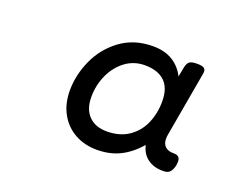

<svg xmlns="http://www.w3.org/2000/svg" viewBox="-70 -707 739 598"><g transform="rotate(20 300.0 -408.5)"><path d="M543.5 -278.3Q543.5 -274.9 542.5 -267.1Q539.1 -251 532 -243.4Q524.9 -235.8 511.7 -235.8H506.8Q478 -235.8 457.8 -250.7Q437.5 -265.6 431.2 -293.5Q401.4 -259.3 367.9 -243.2Q334.5 -227.1 292.5 -227.1Q252 -227.1 219.7 -244.9Q187.5 -262.7 169.2 -295.7Q150.9 -328.6 150.9 -372.6Q150.9 -423.8 173.6 -474.1Q196.3 -524.4 241.2 -557.4Q286.1 -590.3 348.6 -590.3Q386.7 -590.3 413.3 -574Q439.9 -557.6 454.1 -528.8L460.4 -561.5Q463.4 -575.2 470.2 -580.6Q477.1 -585.9 495.6 -585.9Q511.2 -585.9 517.6 -582Q523.9 -578.1 523.9 -569.3Q523.9 -567.4 522.9 -561.5L485.4 -348.6Q483.9 -340.8 483.9 -334Q483.9 -316.4 493.7 -307.6Q503.4 -298.8 520.5 -298.8H522.5Q533.7 -298.8 538.6 -293.7Q543.5 -288.6 543.5 -278.3ZM433.1 -438.5Q433.1 -482.4 410.2 -504.2Q387.2 -525.9 344.2 -525.9Q308.1 -525.9 280 -504.9Q252 -483.9 236.3 -449.5Q220.7 -415 220.7 -376Q220.7 -335.9 242.4 -313.7Q264.2 -291.5 302.2 -291.5Q344.7 -291.5 374.3 -311.5Q403.8 -331.5 418.5 -365Q433.1 -398.4 433.1 -438.5Z"/></g></svg>

Font: Courier Prime
Style: Italic
Weight: 400
Italic angle: -10°
Designer: Alan Dague-Greene
Foundry: Quote-Unquote Apps
Version: Version 3.018